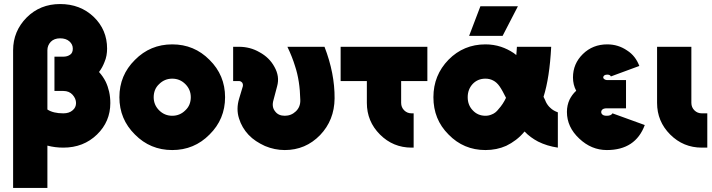

<svg xmlns="http://www.w3.org/2000/svg" viewBox="-20 -732 3532 952"><path d="M278 -712Q179 -712 112 -645Q45 -577 45 -483V200H215V-10Q253 0 294 0Q394 0 461 -65Q527 -129 527 -221Q527 -251 521 -277.5Q515 -304 504 -327Q491 -353 471 -375Q480 -387 486.5 -399Q493 -411 498 -424Q505 -440 508 -457Q511 -474 511 -491Q511 -584 445 -648Q378 -712 278 -712ZM215 -189V-483Q215 -507 232 -525Q249 -542 278 -542Q307 -542 324 -527Q341 -512 341 -491Q341 -470 328 -461Q314 -451 294 -451H250V-281H294Q323 -281 340 -262Q357 -243 357 -221Q357 -199 340 -185Q323 -170 294 -170Q244 -170 215 -189Z M834 -512Q725 -512 649 -435Q572 -359 572 -250Q572 -141 649 -65Q725 12 834 12Q943 12 1019 -65Q1096 -141 1096 -250Q1096 -359 1019 -435Q943 -512 834 -512ZM834 -342Q872 -342 899 -315Q926 -288 926 -250Q926 -231 919.5 -214.5Q913 -198 899 -185Q872 -158 834 -158Q796 -158 769 -185Q742 -212 742 -250Q742 -269 748.5 -285.5Q755 -302 769 -315Q796 -342 834 -342Z M1136 -500V-330H1166Q1174 -330 1181 -322Q1186 -314 1184 -304L1166 -244Q1150 -192 1165 -145Q1172 -122 1184 -101.5Q1196 -81 1212 -64Q1229 -46 1249.5 -32.5Q1270 -19 1294 -8Q1318 2 1342.5 7Q1367 12 1392 12Q1495 12 1567 -62Q1638 -136 1639 -244Q1640 -368 1589 -500H1405Q1417 -475 1426.5 -451Q1436 -427 1443 -404Q1455 -368 1461.5 -326Q1468 -284 1469 -236Q1470 -202 1447 -180Q1424 -158 1392 -158Q1360 -158 1344 -180Q1326 -202 1336 -236L1354 -304Q1361 -329 1357.5 -353Q1354 -377 1341 -400Q1328 -424 1309.5 -442Q1291 -460 1267 -473Q1243 -487 1217.5 -493.5Q1192 -500 1166 -500Z M1669 -500V-330H1799V-222Q1799 -130 1864 -65Q1929 0 2021 0H2031V-170H2021Q1999 -170 1984 -185Q1969 -200 1969 -222V-330H2099V-500Z M2387 -512Q2279 -512 2204 -436Q2129 -359 2129 -250Q2129 -195 2147.5 -149Q2166 -103 2204 -65Q2279 12 2387 12Q2443 12 2490 -9Q2515 -21 2538 -38.5Q2561 -56 2581 -80Q2595 -65 2612 -52.5Q2629 -40 2648 -30Q2670 -19 2694.5 -11.5Q2719 -4 2746 0V-175Q2735 -179 2725.5 -184.5Q2716 -190 2709 -197Q2702 -203 2696.5 -210.5Q2691 -218 2687 -226Q2686 -229 2683 -235.5Q2680 -242 2675 -252Q2690 -299 2699.5 -361Q2709 -423 2713 -500H2543Q2542 -488 2541.5 -478Q2541 -468 2540 -459Q2537 -462 2533.5 -464Q2530 -466 2527 -469Q2497 -489 2464 -500Q2427 -512 2387 -512ZM2387 -342Q2408 -342 2425 -333Q2443 -324 2457 -304Q2464 -294 2472 -279.5Q2480 -265 2489 -247Q2482 -232 2472.5 -217.5Q2463 -203 2452 -191Q2437 -171 2417 -164Q2410 -161 2402.5 -159.5Q2395 -158 2387 -158Q2349 -158 2324 -185Q2299 -211 2299 -250Q2299 -289 2324 -316Q2349 -342 2387 -342ZM2306 -554H2472L2548 -701H2362Z M3084 -335H2989Q2983 -335 2977 -339Q2971 -343 2971 -348Q2971 -354 2976 -358Q2982 -362 2991 -362Q3005 -362 3009 -353L3150 -405Q3141 -429 3126 -448.5Q3111 -468 3089 -482Q3045 -512 2991 -512Q2919 -512 2870 -464Q2821 -416 2821 -348Q2821 -312 2837 -282Q2826 -272 2818 -261Q2810 -250 2804 -238Q2791 -210 2791 -177Q2791 -102 2852 -45Q2912 12 2989 12Q3131 12 3177 -112L3017 -170Q3010 -158 2989 -158Q2973 -158 2967 -164Q2961 -169 2961 -177Q2961 -183 2965 -187Q2971 -195 2989 -195H3084Z M3238 -500V-222Q3238 -130 3303 -65Q3368 0 3460 0H3487V-170H3460Q3438 -170 3423 -185Q3408 -200 3408 -222V-500Z"/></svg>

Font: Unageo
Style: Black
Weight: 900
Designer: Richard Sepsi
Foundry: Richard Sepsi
Version: Version 2.000